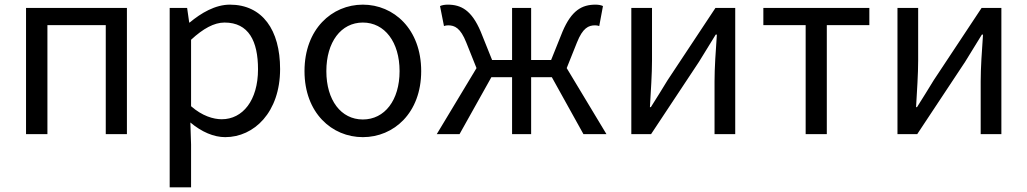

<svg xmlns="http://www.w3.org/2000/svg" viewBox="-20 -577 4420 826"><path d="M92 0H184V-469H435V0H526V-543H92Z M710 229H802V45L799 -50C848 -9 900 13 949 13C1073 13 1185 -94 1185 -280C1185 -448 1109 -557 969 -557C906 -557 845 -521 796 -480H794L785 -543H710ZM934 -64C898 -64 850 -78 802 -120V-406C854 -454 901 -480 946 -480C1050 -480 1090 -400 1090 -279C1090 -145 1024 -64 934 -64Z M1541 13C1674 13 1792 -91 1792 -271C1792 -452 1674 -557 1541 -557C1408 -557 1290 -452 1290 -271C1290 -91 1408 13 1541 13ZM1541 -63C1447 -63 1384 -146 1384 -271C1384 -396 1447 -480 1541 -480C1635 -480 1699 -396 1699 -271C1699 -146 1635 -63 1541 -63Z M1859 0H1957L2094 -245H2183V0H2265V-245H2354L2490 0H2589L2418 -284L2462 -394C2487 -457 2512 -468 2540 -468C2548 -468 2551 -467 2558 -465L2574 -551C2566 -555 2554 -557 2542 -557C2484 -557 2439 -533 2400 -441L2351 -319H2265V-543H2183V-319H2097L2048 -441C2009 -533 1964 -557 1906 -557C1894 -557 1882 -555 1873 -551L1890 -465C1897 -467 1900 -468 1908 -468C1936 -468 1961 -457 1986 -394L2030 -284Z M2696 0H2781L2987 -311C3007 -344 3038 -394 3059 -428H3064C3059 -357 3054 -285 3054 -227V0H3143V-543H3058L2852 -232C2832 -199 2801 -149 2780 -116H2776C2780 -186 2785 -259 2785 -316V-543H2696Z M3446 0H3537V-469H3720V-543H3264V-469H3446Z M3841 0H3926L4132 -311C4152 -344 4183 -394 4204 -428H4209C4204 -357 4199 -285 4199 -227V0H4288V-543H4203L3997 -232C3977 -199 3946 -149 3925 -116H3921C3925 -186 3930 -259 3930 -316V-543H3841Z"/></svg>

Font: Noto Sans KR
Style: Regular
Weight: 400
Designer: Ryoko NISHIZUKA 西塚涼子 (kana, bopomofo & ideographs); Paul D. Hunt (Latin, Greek & Cyrillic); Sandoll Communications 산돌커뮤니
Foundry: Adobe
Version: Version 2.004;hotconv 1.0.118;makeotfexe 2.5.65603